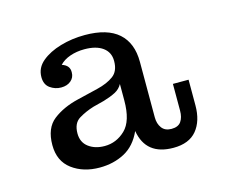

<svg xmlns="http://www.w3.org/2000/svg" viewBox="-63 -768 611 521"><g transform="rotate(-15 243.0 -508.0)"><path d="M159 -329Q113 -329 81.5 -352.5Q50 -376 50 -421Q50 -469 78.5 -491Q107 -513 149 -523L207 -537Q236 -544 253.5 -557Q271 -570 271 -598V-599Q271 -623 252.5 -636.5Q234 -650 201 -650Q179 -650 160.5 -643.5Q142 -637 131 -625Q153 -618 152 -598Q152 -584 141.5 -575Q131 -566 114 -566Q97 -566 83 -576Q69 -586 69 -607Q69 -633 90 -650.5Q111 -668 143.5 -677.5Q176 -687 212 -687Q275 -687 306.5 -659Q338 -631 338 -578V-422Q338 -404 347 -392Q356 -380 374 -380Q393 -380 401 -391.5Q409 -403 409 -422V-497H453V-425Q453 -381 431.5 -355Q410 -329 366 -329Q289 -329 277 -400Q260 -362 229 -345.5Q198 -329 159 -329ZM124 -434Q124 -409 142 -395.5Q160 -382 187 -382Q220 -382 245 -406Q270 -430 270 -488V-534Q263 -521 249.5 -514Q236 -507 216 -501L185 -493Q162 -486 143 -474.5Q124 -463 124 -434Z"/></g></svg>

Font: Montagu Slab 16pt
Style: Regular
Weight: 400
Designer: Florian Karsten
Foundry: Florian Karsten
Version: Version 1.000; ttfautohint (v1.8.3)